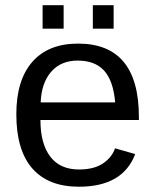

<svg xmlns="http://www.w3.org/2000/svg" viewBox="-20 -705 596 735"><path d="M134.8 -245.6Q134.8 -154.8 172.4 -105.5Q210 -56.2 282.2 -56.2Q339.4 -56.2 373.8 -79.1Q408.2 -102.1 420.4 -137.2L497.6 -115.2Q450.2 9.8 282.2 9.8Q165 9.8 103.8 -60.1Q42.5 -129.9 42.5 -267.6Q42.5 -398.4 103.8 -468.3Q165 -538.1 278.8 -538.1Q511.7 -538.1 511.7 -257.3V-245.6ZM420.9 -313Q413.6 -396.5 378.4 -434.8Q343.3 -473.1 277.3 -473.1Q213.4 -473.1 176 -430.4Q138.7 -387.7 135.7 -313ZM335.4 -595.2V-685.1H415V-595.2ZM143.1 -595.2V-685.1H223.6V-595.2Z"/></svg>

Font: Arial
Style: Regular
Weight: 400
Designer: Steve Matteson
Foundry: Ascender Corporation
Version: Version 2.00.3